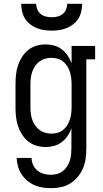

<svg xmlns="http://www.w3.org/2000/svg" viewBox="-20 -760 540 1003"><path d="M247 223Q224 223 202 219.5Q180 216 159.5 207Q139 198 121.5 183Q104 168 92 149.5Q80 131 74 109Q68 87 67 65H145Q145 84 153 101.5Q161 119 175.5 131Q190 143 209 148Q228 153 247 153Q263 153 279 148.5Q295 144 308 134Q321 124 330 110Q339 96 344.5 80Q350 64 351.5 47.5Q353 31 353 15V-91Q346 -69 333.5 -50.5Q321 -32 303 -18Q285 -4 263 2Q241 8 219 8Q194 8 170 1Q146 -6 127 -21.5Q108 -37 94.5 -58.5Q81 -80 73.5 -103Q66 -126 63.5 -150.5Q61 -175 61 -200V-320Q61 -345 63.5 -369.5Q66 -394 73.5 -417Q81 -440 94.5 -461.5Q108 -483 127 -498.5Q146 -514 170 -521Q194 -528 219 -528Q241 -528 263 -522Q285 -516 303 -502Q321 -488 333.5 -469.5Q346 -451 354 -429V-520H477V-450H431V15Q431 41 427.5 67.5Q424 94 414 118Q404 142 387 163Q370 184 347.5 198Q325 212 299 217.5Q273 223 247 223ZM249 -62Q265 -62 281 -66.5Q297 -71 310 -81.5Q323 -92 331.5 -106Q340 -120 345 -135.5Q350 -151 352 -167.5Q354 -184 354 -200V-320Q354 -336 352 -352.5Q350 -369 345 -384.5Q340 -400 331.5 -414Q323 -428 310 -438.5Q297 -449 281 -453.5Q265 -458 249 -458Q232 -458 216 -453.5Q200 -449 186.5 -439Q173 -429 163.5 -415Q154 -401 148.5 -385.5Q143 -370 141 -353.5Q139 -337 139 -320V-200Q139 -183 141 -166.5Q143 -150 148.5 -134.5Q154 -119 163.5 -105Q173 -91 186.5 -81Q200 -71 216 -66.5Q232 -62 249 -62ZM250 -600Q230 -600 210 -603Q190 -606 171.5 -613.5Q153 -621 137 -633.5Q121 -646 110.5 -663Q100 -680 95.5 -700Q91 -720 91 -740H169Q169 -725 175 -710.5Q181 -696 193 -686.5Q205 -677 220 -673.5Q235 -670 250 -670Q265 -670 280 -673.5Q295 -677 307 -686.5Q319 -696 325 -710.5Q331 -725 331 -740H409Q409 -720 404.5 -700Q400 -680 389.5 -663Q379 -646 363 -633.5Q347 -621 328.5 -613.5Q310 -606 290 -603Q270 -600 250 -600Z"/></svg>

Font: Iosevka Gothic
Style: Regular
Weight: 400
Monospace: yes
Designer: Belleve Invis
Foundry: Belleve Invis
Version: Version 15.5.1; ttfautohint (v1.8.4)